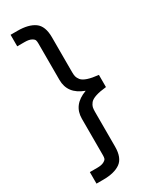

<svg xmlns="http://www.w3.org/2000/svg" viewBox="-230 -812 805 1010"><g transform="rotate(-30 172.0 -307.0)"><path d="M137 -425V-647Q137 -659 134.5 -666.5Q132 -674 118 -681.5Q104 -689 78 -689H33V-759H75Q142 -759 178.5 -733Q215 -707 215 -639V-428Q215 -411 217.5 -400.5Q220 -390 230 -377Q251 -352 330 -344V-270Q251 -262 230 -237Q220 -224 217.5 -213.5Q215 -203 215 -186V25Q215 93 178.5 119Q142 145 75 145H33V75H78Q104 75 118 67.5Q132 60 134.5 52.5Q137 45 137 33V-189Q137 -273 227 -306V-307Q137 -340 137 -425Z"/></g></svg>

Font: Varela
Style: Regular
Weight: 400
Designer: Joe Prince
Foundry: Joe Prince
Version: Version 1.000